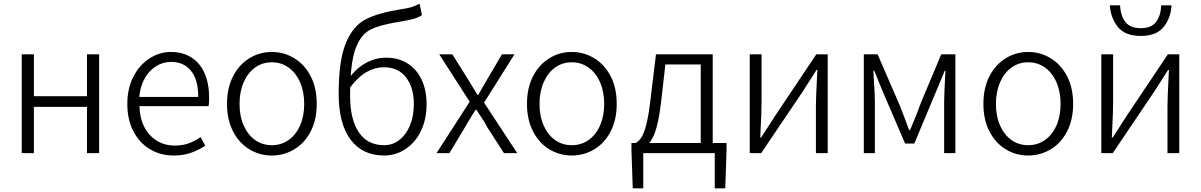

<svg xmlns="http://www.w3.org/2000/svg" viewBox="-20 -831 6518 1042"><path d="M164 -536V-309H452V-536H518V0H452V-251H164V0H98V-536Z M671 -267Q671 -351 704 -415Q737 -479 791.5 -514Q846 -549 907 -549Q972 -549 1019 -519Q1066 -489 1090.5 -433Q1115 -377 1115 -299Q1115 -269 1112 -255H737Q738 -192 762.5 -143.5Q787 -95 830 -68Q873 -41 929 -41Q969 -41 1002.5 -52.5Q1036 -64 1069 -87L1094 -40Q1055 -15 1014.5 -1Q974 13 922 13Q852 13 795 -20.5Q738 -54 704.5 -117.5Q671 -181 671 -267ZM908 -495Q865 -495 827.5 -472Q790 -449 765.5 -406Q741 -363 736 -305H1056Q1056 -398 1017 -446.5Q978 -495 908 -495Z M1212 -267Q1212 -354 1245 -417.5Q1278 -481 1333.5 -515Q1389 -549 1455 -549Q1521 -549 1577 -515Q1633 -481 1666 -417.5Q1699 -354 1699 -267Q1699 -181 1666 -117.5Q1633 -54 1577 -20.5Q1521 13 1455 13Q1389 13 1333.5 -20.5Q1278 -54 1245 -117.5Q1212 -181 1212 -267ZM1631 -267Q1631 -333 1608.5 -384.5Q1586 -436 1546 -464.5Q1506 -493 1455 -493Q1404 -493 1364.5 -464.5Q1325 -436 1302.5 -384.5Q1280 -333 1280 -267Q1280 -201 1302.5 -150Q1325 -99 1364.5 -71Q1404 -43 1455 -43Q1506 -43 1546 -71Q1586 -99 1608.5 -150Q1631 -201 1631 -267Z M1818 -321Q1818 -502 1856.5 -596Q1895 -690 1963.5 -725.5Q2032 -761 2152 -780Q2193 -786 2212 -792Q2231 -798 2257 -811L2270 -749Q2250 -736 2226 -729Q2202 -722 2166 -716Q2047 -698 1992 -671Q1937 -644 1908.5 -564Q1880 -484 1880 -311Q1880 -184 1927 -113.5Q1974 -43 2065 -43Q2111 -43 2147.5 -71.5Q2184 -100 2205 -150.5Q2226 -201 2226 -266Q2226 -356 2183.5 -411Q2141 -466 2063 -466Q2016 -466 1970 -440.5Q1924 -415 1879 -355L1877 -410Q1916 -463 1968 -490.5Q2020 -518 2076 -518Q2142 -518 2191.5 -487Q2241 -456 2268 -399Q2295 -342 2295 -266Q2295 -183 2264 -119.5Q2233 -56 2180 -21.5Q2127 13 2065 13Q1947 13 1882.5 -73.5Q1818 -160 1818 -321Z M2364 -536H2435L2516 -407L2553 -346L2571 -317H2576Q2591 -343 2605 -368L2628 -407L2704 -536H2772L2607 -274L2787 0H2715L2626 -138L2610 -167Q2590 -199 2566 -235H2561Q2540 -204 2502 -138L2419 0H2349L2529 -279Z M2840 -267Q2840 -354 2873 -417.5Q2906 -481 2961.5 -515Q3017 -549 3083 -549Q3149 -549 3205 -515Q3261 -481 3294 -417.5Q3327 -354 3327 -267Q3327 -181 3294 -117.5Q3261 -54 3205 -20.5Q3149 13 3083 13Q3017 13 2961.5 -20.5Q2906 -54 2873 -117.5Q2840 -181 2840 -267ZM3259 -267Q3259 -333 3236.5 -384.5Q3214 -436 3174 -464.5Q3134 -493 3083 -493Q3032 -493 2992.5 -464.5Q2953 -436 2930.5 -384.5Q2908 -333 2908 -267Q2908 -201 2930.5 -150Q2953 -99 2992.5 -71Q3032 -43 3083 -43Q3134 -43 3174 -71Q3214 -99 3236.5 -150Q3259 -201 3259 -267Z M3414 191 3407 -15V-55H3923V-15L3916 191H3859V0H3471V191ZM3591 -481 3568 -279Q3552 -141 3523 -85.5Q3494 -30 3454 -16L3430 -55Q3448 -65 3461.5 -86Q3475 -107 3487.5 -155Q3500 -203 3510 -289L3540 -536H3848V-20H3783V-481Z M4113 -536V-285Q4113 -222 4108 -130Q4107 -108 4106 -85H4111Q4128 -111 4144 -136L4185 -200L4410 -536H4472V0H4408V-250Q4408 -298 4414 -414Q4415 -433 4416 -451H4411L4337 -335L4111 0H4049V-536Z M4743 -536 4863 -259 4882 -210Q4898 -168 4914 -125H4919Q4959 -219 4972 -259L5088 -536H5165V0H5104V-279Q5104 -321 5111 -447H5107Q5094 -414 5080 -381Q5069 -355 5058 -329L4942 -52H4892L4773 -329L4749 -387L4725 -447H4720Q4722 -421 4722 -407Q4728 -317 4728 -279V0H4668V-536Z M5317 -267Q5317 -354 5350 -417.5Q5383 -481 5438.5 -515Q5494 -549 5560 -549Q5626 -549 5682 -515Q5738 -481 5771 -417.5Q5804 -354 5804 -267Q5804 -181 5771 -117.5Q5738 -54 5682 -20.5Q5626 13 5560 13Q5494 13 5438.5 -20.5Q5383 -54 5350 -117.5Q5317 -181 5317 -267ZM5736 -267Q5736 -333 5713.5 -384.5Q5691 -436 5651 -464.5Q5611 -493 5560 -493Q5509 -493 5469.5 -464.5Q5430 -436 5407.5 -384.5Q5385 -333 5385 -267Q5385 -201 5407.5 -150Q5430 -99 5469.5 -71Q5509 -43 5560 -43Q5611 -43 5651 -71Q5691 -99 5713.5 -150Q5736 -201 5736 -267Z M6021 -536V-285Q6021 -222 6016 -130Q6015 -108 6014 -85H6019Q6036 -111 6052 -136L6093 -200L6318 -536H6380V0H6316V-250Q6316 -298 6322 -414Q6323 -433 6324 -451H6319L6245 -335L6019 0H5957V-536ZM6003 -802H6059Q6061 -747 6087 -712.5Q6113 -678 6171 -678Q6229 -678 6254.5 -712.5Q6280 -747 6282 -802H6338Q6334 -733 6295 -684.5Q6256 -636 6171 -636Q6086 -636 6047 -684.5Q6008 -733 6003 -802Z"/></svg>

Font: 寒蝉端黑体 Light
Style: Regular
Weight: 300
Designer: ChillDuanSans {Warren2060}; 
Source Han Sans {Ryoko NISHIZUKA 西塚涼子 (kana, bopomofo & ideographs); Paul D. Hunt (Latin, G
Foundry: ChillType&Adobe
Version: Version 1.300;Glyphs 3.3 (3306)